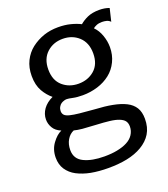

<svg xmlns="http://www.w3.org/2000/svg" viewBox="-131 -588 783 893"><g transform="rotate(-20 261.0 -141.0)"><path d="M497.1 -422.9Q489.3 -431.2 478.5 -434.1Q466.8 -437 456.1 -437Q439.5 -437 428.2 -432.1Q416 -426.8 411.1 -421.9Q430.7 -402.3 440.9 -373Q451.2 -343.8 451.2 -314.9Q451.2 -275.9 435.5 -243.7Q419.9 -211.4 393.1 -190.4Q365.7 -168.9 331.1 -158.2Q294.9 -147 256.8 -147Q227.5 -147 208 -151.4Q188 -155.8 179.2 -155.8Q172.9 -155.8 166.5 -153.8Q157.2 -150.9 151.4 -147Q144 -142.1 139.2 -133.3Q133.8 -124 133.8 -112.8Q133.8 -100.1 141.6 -92.3Q148.9 -85 166.5 -80.6Q184.1 -76.2 212.4 -73.2Q254.9 -68.8 283.2 -66.9Q336.4 -64 371.6 -57.1Q410.2 -49.8 436.5 -36.6Q462.9 -23.4 476.6 -1.5Q490.2 20.5 490.2 54.2Q490.2 96.7 471.7 127Q454.1 155.8 420.4 175.8Q388.2 194.8 345.2 203.6Q304.2 211.9 252.9 211.9Q206.1 211.9 167 204.6Q129.4 197.3 99.1 181.6Q71.3 167 54.2 141.6Q38.1 117.2 38.1 83Q38.1 43 60.1 13.2Q82 -16.6 106 -26.9Q79.1 -38.1 67.9 -57.6Q56.2 -77.1 56.2 -99.1Q56.2 -126.5 73.2 -150.4Q90.3 -173.8 121.1 -188Q97.2 -207.5 80.6 -236.3Q63 -267.1 63 -312Q63 -354 79.1 -386.2Q95.2 -418.5 122.1 -439.5Q149.9 -460.9 183.6 -472.7Q216.8 -483.9 254.9 -483.9Q288.6 -483.9 315.4 -477.1Q344.7 -469.7 365.2 -459Q382.3 -473.6 404.3 -483.4Q428.7 -494.1 462.9 -494.1Q490.2 -494.1 512.2 -485.8ZM146 -314Q146 -260.3 178.7 -231.9Q210.9 -204.1 256.8 -204.1Q303.2 -204.1 335.4 -231.9Q368.2 -260.3 368.2 -314Q368.2 -367.2 335.4 -397Q303.7 -425.8 256.8 -425.8Q210.4 -425.8 178.7 -397Q146 -367.2 146 -314ZM261.2 2.9Q210.9 0 200.7 -1Q176.3 -3.4 160.2 -7.8Q139.2 1 126.5 22.5Q113.8 43.9 113.8 73.2Q113.8 117.2 153.8 136.2Q192.9 154.8 253.9 154.8Q290 154.8 316.9 149.4Q346.7 143.6 367.2 132.8Q388.2 122.1 399.9 104.5Q412.1 85.9 412.1 64Q412.1 47.4 404.3 36.6Q397 26.4 378.9 19Q361.3 11.7 332 8.3Q309.1 5.4 261.2 2.9Z"/></g></svg>

Font: Post Grotesk Regular
Style: Regular
Weight: 500
Version: 0.900; ttfautohint (v0.96) -l 8 -r 50 -G 200 -x 14 -w "gGD" 